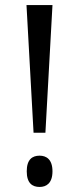

<svg xmlns="http://www.w3.org/2000/svg" viewBox="-20 -734 314 761"><path d="M113 -208H160L188 -714H85ZM137 7C164 7 188 -8 188 -55C188 -102 164 -117 137 -117C108 -117 86 -102 86 -55C86 -8 108 7 137 7Z"/></svg>

Font: Noto Serif Armenian ExtraCondensed
Style: Regular
Weight: 400
Width: 2
Designer: Monotype Design Team
Foundry: Monotype Imaging Inc.
Version: Version 2.008